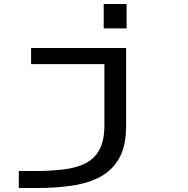

<svg xmlns="http://www.w3.org/2000/svg" viewBox="-20 -740 940 960"><path d="M498.5 -720H613V-598H498.5ZM74 200V115H156.5Q236 115 299.8 107Q363.5 99 408.8 75.8Q454 52.5 478 7Q502 -38.5 502 -114V-419.5H135.5V-500H610.5V-108Q610.5 -11.5 577 49.2Q543.5 110 483.5 142.8Q423.5 175.5 342.8 187.8Q262 200 167.5 200Z"/></svg>

Font: Trispace Expanded
Style: Regular
Weight: 400
Width: 7
Designer: Tyler Finck
Foundry: Etcetera Type Company
Version: Version 1.210; ttfautohint (v1.8.3)